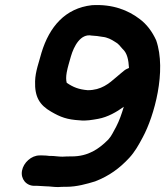

<svg xmlns="http://www.w3.org/2000/svg" viewBox="-20 -728 668 777"><path d="M502 -453C495 -450 488 -447 482 -442C472 -433 463 -427 451 -416C421 -390 390 -363 335 -363C299 -366 276 -375 250 -393C247 -404 247 -418 250 -435C254 -457 261 -478 267 -500C279 -541 306 -593 351 -584C368 -583 377 -582 394 -579C415 -577 431 -568 445 -559C460 -551 465 -542 476 -530C495 -513 500 -486 502 -453ZM187 -97H180C172 -98 163 -99 152 -99H140C107 -99 75 -70 69 -37C63 -4 86 24 119 24H131C143 24 155 26 166 26C181 26 196 29 215 29C225 28 236 28 248 28C291 28 332 16 365 6C422 -16 464 -47 503 -89C526 -114 541 -141 558 -173C604 -258 655 -441 612 -565C596 -600 574 -630 544 -652C499 -686 437 -712 352 -707C244 -695 180 -620 148 -515C138 -477 123 -439 122 -399C120 -336 140 -303 187 -276C225 -254 251 -244 303 -241C328 -238 354 -243 377 -247C416 -254 452 -275 481 -296C472 -266 463 -240 450 -215C439 -196 432 -178 418 -163C381 -126 338 -95 270 -95C257 -95 245 -95 233 -94C216 -94 200 -97 187 -97Z"/></svg>

Font: Blanket
Style: BdObl
Weight: 700
Foundry: Cannot Into Space Fonts
Version: Version 0.9